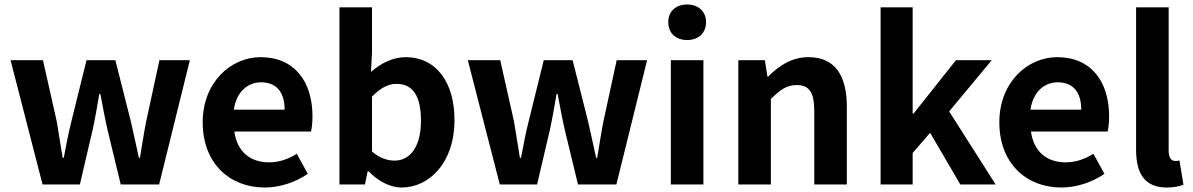

<svg xmlns="http://www.w3.org/2000/svg" viewBox="-20 -831 5374 865"><path d="M171.7 0H339.8L396.8 -243.8C408.3 -296.4 417.4 -348 427.3 -407.5H432.3C443.4 -348 452.8 -296.8 464.9 -244.3L523.9 0H696.9L835.3 -559.8H698.3L638.5 -284C627.6 -228.7 620.1 -175.4 610.4 -120H605.6C593.2 -175.4 582.5 -228.7 569.5 -284L499.7 -559.8H369.8L301.6 -284C287.8 -229.5 277.9 -175.4 267.3 -120H262.3C252.8 -175.4 245.3 -228.7 235.6 -284L173.6 -559.8H27.6Z M1172.4 13.8C1241 13.8 1311.8 -9.9 1366.6 -47.9L1317.1 -138.2C1276.3 -113.1 1236.7 -99.6 1191.6 -99.6C1108.1 -99.6 1048.2 -147 1035.7 -238.4H1381.1C1384.7 -252.4 1387.8 -279 1387.8 -306.4C1387.8 -461.6 1308.5 -573.5 1153.7 -573.5C1021.1 -573.5 893.2 -461.3 893.2 -279.9C893.2 -94.7 1015.2 13.8 1172.4 13.8ZM1033.4 -336.9C1045.1 -418.4 1097.2 -460.2 1156.1 -460.2C1228.5 -460.2 1262.3 -412 1262.3 -336.9Z M1789.7 13.8C1912.6 13.8 2027.6 -96.7 2027.6 -289.7C2027.6 -461.3 1944.6 -573.5 1807 -573.5C1752 -573.5 1696.3 -546.8 1651.5 -507L1656 -596.7V-797.9H1509.3V0H1624.3L1636.3 -59.2H1640.9C1686 -12.2 1739.7 13.8 1789.7 13.8ZM1757.6 -107.4C1727.3 -107.4 1690.3 -117.8 1656 -148.7V-395.7C1693.7 -434.2 1728.2 -453.2 1765.8 -453.2C1843.3 -453.2 1876.5 -394.1 1876.5 -286.6C1876.5 -165.3 1824.4 -107.4 1757.6 -107.4Z M2231.7 0H2399.8L2456.8 -243.8C2468.3 -296.4 2477.4 -348 2487.3 -407.5H2492.3C2503.4 -348 2512.8 -296.8 2524.9 -244.3L2583.9 0H2756.9L2895.3 -559.8H2758.3L2698.5 -284C2687.6 -228.7 2680.1 -175.4 2670.4 -120H2665.6C2653.2 -175.4 2642.5 -228.7 2629.5 -284L2559.7 -559.8H2429.8L2361.6 -284C2347.8 -229.5 2337.9 -175.4 2327.3 -120H2322.3C2312.8 -175.4 2305.3 -228.7 2295.6 -284L2233.6 -559.8H2087.6Z M3002.3 0H3149V-559.8H3002.3ZM3075.9 -650.6C3126.3 -650.6 3161 -682 3161 -731.4C3161 -779.2 3126.3 -810.8 3075.9 -810.8C3024.4 -810.8 2990.7 -779.2 2990.7 -731.4C2990.7 -682 3024.4 -650.6 3075.9 -650.6Z M3306.3 0H3453V-385.1C3494.3 -426 3523.6 -447.7 3569.1 -447.7C3624 -447.7 3648.5 -418 3648.5 -330.9V0H3795.2V-349.1C3795.2 -489.8 3742.7 -573.5 3622.2 -573.5C3546.1 -573.5 3488.7 -533.9 3440.2 -485.9H3437.4L3426 -559.8H3306.3Z M3947.3 0H4091.7V-141.9L4170.4 -232.7L4306.4 0H4465.5L4256.2 -329.1L4448 -559.8H4286.7L4096 -319.6H4091.7V-797.9H3947.3Z M4761.4 13.8C4830 13.8 4900.8 -9.9 4955.6 -47.9L4906.1 -138.2C4865.3 -113.1 4825.7 -99.6 4780.6 -99.6C4697.1 -99.6 4637.2 -147 4624.7 -238.4H4970.1C4973.7 -252.4 4976.8 -279 4976.8 -306.4C4976.8 -461.6 4897.5 -573.5 4742.7 -573.5C4610.1 -573.5 4482.2 -461.3 4482.2 -279.9C4482.2 -94.7 4604.2 13.8 4761.4 13.8ZM4622.4 -336.9C4634.1 -418.4 4686.2 -460.2 4745.1 -460.2C4817.5 -460.2 4851.3 -412 4851.3 -336.9Z M5236.5 13.8C5271 13.8 5294.9 7.9 5311.7 1.2L5293.8 -107.8C5283.6 -105.8 5279.6 -105.8 5274 -105.8C5260 -105.8 5245 -116.8 5245 -151.3V-797.9H5098.3V-157.3C5098.3 -53.2 5133.9 13.8 5236.5 13.8Z"/></svg>

Font: Source Han Sans JP VF
Style: Regular
Weight: 250
Designer: Ryoko NISHIZUKA 西塚涼子 (kana, bopomofo & ideographs); Paul D. Hunt (Latin, Greek & Cyrillic); Sandoll Communications 산돌커뮤니
Foundry: Adobe
Version: Version 2.004;hotconv 1.0.118;makeotfexe 2.5.65603